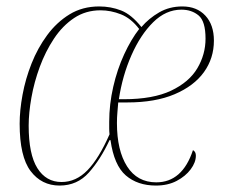

<svg xmlns="http://www.w3.org/2000/svg" viewBox="-20 -566 712 596"><path d="M165 10Q109 10 75 -35Q41 -80 41 -182Q41 -223 50 -272Q59 -321 78 -369Q97 -417 126.5 -457Q156 -497 196 -521.5Q236 -546 288 -546Q324 -546 356 -533.5Q388 -521 419 -482Q442 -509 474 -527.5Q506 -546 546 -546Q591 -546 617.5 -517.5Q644 -489 644 -440Q644 -385 613 -342Q582 -299 522 -273.5Q462 -248 375 -248H347Q346 -234 344.5 -218Q343 -202 343 -184Q343 -99 374.5 -49.5Q406 0 465 0Q546 0 579 -100Q588 -95 588 -83Q588 -62 572 -40.5Q556 -19 528.5 -4.5Q501 10 464 10Q407 10 370.5 -21.5Q334 -53 323 -131H320Q292 -71 256 -30.5Q220 10 165 10ZM364 -258Q455 -258 511 -284.5Q567 -311 592.5 -354Q618 -397 618 -446Q618 -500 596.5 -518Q575 -536 543 -536Q495 -536 455.5 -497Q416 -458 388 -394.5Q360 -331 349 -258ZM171 -1Q216 -1 251.5 -37.5Q287 -74 320 -149Q319 -158 319 -167.5Q319 -177 319 -188Q319 -242 331.5 -296.5Q344 -351 365.5 -397.5Q387 -444 412 -476Q387 -509 355.5 -521.5Q324 -534 292 -534Q246 -534 210 -510Q174 -486 147.5 -446Q121 -406 103.5 -358.5Q86 -311 77.5 -263Q69 -215 69 -176Q69 -87 96 -44Q123 -1 171 -1Z"/></svg>

Font: Noto Serif Display SemiCondensed Thin
Style: Italic
Weight: 100
Width: 4
Italic angle: -12°
Designer: Monotype Design Team
Foundry: Monotype Imaging Inc.
Version: Version 2.009